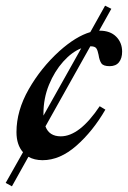

<svg xmlns="http://www.w3.org/2000/svg" viewBox="-46 -556 450 676"><path d="M384 -374Q384 -351 373 -337Q362 -323 340 -323Q318 -323 311 -333Q304 -343 301 -363Q298 -379 293 -386Q288 -393 273 -393H272L114 -111Q127 -76 168 -76Q234 -76 305 -182L325 -170Q281 -94 223 -43Q165 8 104 8Q75 8 54 -4L-4 100L-26 88L35 -20Q12 -46 12 -91Q12 -166 55 -241.5Q98 -317 163 -376Q221 -428 272 -443L324 -536L346 -525L303 -448H305Q342 -448 363 -427Q384 -406 384 -374ZM240 -386Q207 -373 176.5 -339Q146 -305 126.5 -257.5Q107 -210 107 -156V-149Z"/></svg>

Font: Ibarra Real Nova SemiBold
Style: Italic
Weight: 600
Italic angle: -22°
Designer: Jose Maria Ribagorda & Octavio Pardo
Foundry: Octavio Pardo
Version: Version 1.014